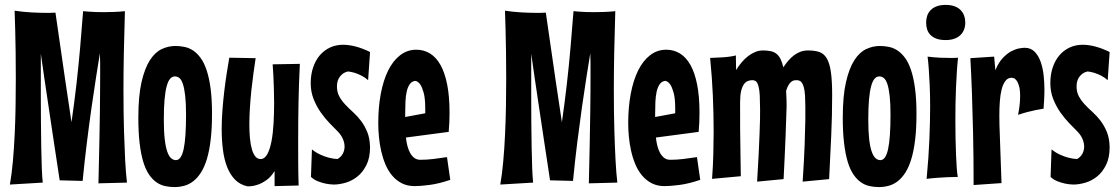

<svg xmlns="http://www.w3.org/2000/svg" viewBox="-20 -740 4522 776"><path d="M377.9 1Q379.4 -73.7 381.3 -150.9Q381.8 -183.6 382.6 -220.2Q383.3 -256.8 383.8 -294.4Q384.3 -332 384.5 -369.6Q384.8 -407.2 384.8 -441.9Q384.8 -464.8 384.8 -485.6Q384.8 -506.3 383.8 -524.9Q377.9 -488.8 368.9 -431.9Q359.9 -375 350.1 -306.4Q340.3 -237.8 330.8 -161.1Q321.3 -84.5 314 -8.8L221.2 -11.2Q209.5 -87.4 198.5 -161.1Q187.5 -234.9 177.5 -301.3Q167.5 -367.7 159.2 -424.3Q150.9 -481 145 -522.9V-353Q145 -300.3 145.5 -246.8Q146 -193.4 146.7 -146Q147.5 -98.6 148.9 -60.8Q150.4 -22.9 152.8 -2L20 5.9Q27.3 -35.6 32 -87.4Q36.6 -139.2 39.3 -195.8Q42 -252.4 43 -311Q43.9 -369.6 43.9 -424.8Q43.9 -481.4 43.2 -530.8Q42.5 -580.1 41.5 -617.2Q40 -660.6 39.1 -696.8Q54.7 -694.3 71.8 -692.6Q88.9 -690.9 105.5 -689.9Q122.1 -689 137.7 -688.5Q153.3 -688 166 -688Q174.3 -688 181.4 -688Q188.5 -688 193.8 -688.5Q199.7 -688.5 204.1 -689Q227.5 -526.9 243.7 -415.5Q259.8 -304.2 269 -246.1Q274.4 -283.2 279.5 -322.5Q284.7 -361.8 289.1 -400.4Q293.5 -439 297.1 -475.8Q300.8 -512.7 303.7 -545.4Q310.5 -622.6 315.9 -694.8Q326.7 -693.8 339.4 -692.9Q350.6 -691.9 366 -691.4Q381.3 -690.9 399.9 -690.9Q418.5 -690.9 439.9 -691.7Q461.4 -692.4 484.9 -694.8Q479 -512.2 479 -378.9Q479 -280.8 481.2 -210Q483.4 -139.2 485.8 -92.8Q488.8 -38.1 493.2 -2Z M836.9 -279.8Q836.9 -220.2 831.5 -175.3Q826.2 -130.4 816.2 -97.4Q806.2 -64.5 792.2 -42.7Q778.3 -21 761.5 -7.8Q744.6 5.4 725.1 10.7Q705.6 16.1 685.1 16.1Q664.6 16.1 645.8 11.7Q627 7.3 610.8 -4.4Q594.7 -16.1 581.3 -36.1Q567.9 -56.2 558.6 -87.4Q549.3 -118.7 544.2 -162.1Q539.1 -205.6 539.1 -264.2Q539.1 -352.1 552 -408.2Q564.9 -464.4 585.9 -496.8Q606.9 -529.3 633.8 -541.7Q660.6 -554.2 689 -554.2Q707 -554.2 725.3 -550.5Q743.7 -546.9 760 -536.1Q776.4 -525.4 790.5 -506.3Q804.7 -487.3 814.9 -456.8Q825.2 -426.3 831.1 -382.8Q836.9 -339.4 836.9 -279.8ZM731.9 -275.9Q731.9 -322.8 728.5 -352.8Q725.1 -382.8 719.2 -400.4Q713.4 -418 705.1 -424.6Q696.8 -431.2 687 -431.2Q675.8 -431.2 667.5 -421.6Q659.2 -412.1 653.6 -391.1Q647.9 -370.1 645 -337.2Q642.1 -304.2 642.1 -256.8Q642.1 -209 645.8 -177.5Q649.4 -146 656 -127.2Q662.6 -108.4 671.6 -100.6Q680.7 -92.8 690.9 -92.8Q712.4 -92.8 722.2 -137.2Q731.9 -181.6 731.9 -275.9Z M1191.9 -481.9Q1188 -403.3 1186.5 -326.4Q1185.1 -249.5 1185.1 -171.9Q1185.1 -126 1185.3 -81.1Q1185.5 -36.1 1187 9.8L1089.8 12.2V-48.8Q1075.2 -24.9 1057.1 -12.2Q1039.1 0.5 1022.7 6.1Q1006.3 11.7 994.6 12.5Q982.9 13.2 981 13.2Q950.2 6.8 929.9 -13.9Q909.7 -34.7 897.7 -65.7Q885.7 -96.7 880.9 -135.7Q876 -174.8 876 -217.8Q876 -254.9 878.9 -293.5Q881.8 -332 886.2 -369.4Q890.6 -406.7 896 -441.7Q901.4 -476.6 906.7 -506.8L1013.2 -504.9Q1008.8 -476.1 1004.2 -442.4Q999.5 -408.7 995.8 -373.5Q992.2 -338.4 990 -303Q987.8 -267.6 987.8 -235.8Q987.8 -206.5 990.2 -181.2Q992.7 -155.8 998 -137Q1003.4 -118.2 1012 -107.7Q1020.5 -97.2 1033.2 -97.2Q1049.8 -97.2 1060.5 -117.2Q1071.3 -137.2 1077.4 -169.7Q1083.5 -202.1 1085.7 -242.7Q1087.9 -283.2 1087.9 -324.2Q1087.9 -355 1086.9 -382.8Q1085.9 -410.6 1085 -432.6Q1083.5 -458 1082 -480Z M1475.6 -146Q1475.6 -102.5 1461.2 -73.5Q1446.8 -44.4 1425 -26.9Q1403.3 -9.3 1377.4 -1.7Q1351.6 5.9 1328.6 5.9Q1311.5 5.4 1295.4 2Q1281.2 -1 1265.4 -7.1Q1249.5 -13.2 1236.8 -24.9L1240.7 -136.2Q1258.3 -122.1 1276.4 -114.3Q1294.4 -106.4 1309.6 -102.5Q1327.1 -98.1 1343.8 -97.2Q1357.4 -104.5 1365 -117.9Q1372.6 -131.3 1372.6 -147.9Q1372.6 -162.1 1366 -178Q1359.4 -193.8 1345.7 -208Q1332 -221.7 1313.2 -241Q1294.4 -260.3 1277.1 -284.7Q1259.8 -309.1 1247.8 -338.9Q1235.8 -368.7 1235.8 -403.8Q1235.8 -438.5 1245.4 -467Q1254.9 -495.6 1272.2 -516.1Q1289.6 -536.6 1313.7 -547.9Q1337.9 -559.1 1366.7 -559.1Q1390.1 -559.1 1417.5 -552Q1444.8 -544.9 1475.6 -529.8L1467.8 -416Q1455.1 -427.2 1440.9 -434.3Q1426.8 -441.4 1414.6 -445.3Q1400.4 -449.7 1386.7 -451.2Q1368.2 -447.8 1355 -431.9Q1341.8 -416 1341.8 -391.1Q1341.8 -367.7 1351.3 -350.3Q1360.8 -333 1375.2 -317.6Q1389.6 -302.2 1406.7 -286.9Q1423.8 -271.5 1438.7 -252Q1453.6 -232.4 1464.1 -207Q1474.6 -181.6 1475.6 -146Z M1799.8 -13.2Q1754.4 2.4 1717 7.3Q1679.7 12.2 1655.8 12.2Q1626 12.2 1603.5 0.5Q1581.1 -11.2 1564.7 -30.8Q1548.3 -50.3 1537.6 -75.9Q1526.9 -101.6 1520.5 -129.9Q1514.2 -158.2 1511.5 -187.3Q1508.8 -216.3 1508.8 -242.2Q1508.8 -306.6 1519 -361.1Q1529.3 -415.5 1548.8 -455.1Q1568.4 -494.6 1597.2 -516.8Q1626 -539.1 1662.6 -539.1Q1692.9 -539.1 1717.8 -523.9Q1742.7 -508.8 1760.3 -477.5Q1777.8 -446.3 1787.4 -398.2Q1796.9 -350.1 1796.9 -284.2Q1796.9 -265.6 1796.1 -246.6Q1795.4 -227.5 1793.5 -207L1620.6 -184.1Q1622.6 -166 1626.7 -149.9Q1630.9 -133.8 1637.9 -121.3Q1645 -108.9 1654.8 -101.6Q1664.6 -94.2 1678.7 -94.2Q1705.1 -94.2 1731.4 -97.4Q1757.8 -100.6 1786.6 -105ZM1617.7 -267.1 1698.7 -282.2V-300.8Q1698.7 -342.3 1692.4 -365Q1686 -387.7 1678.7 -398.4Q1669.9 -411.1 1658.7 -413.1Q1644.5 -411.6 1636.2 -399.9Q1627.9 -388.2 1623.8 -369.9Q1619.6 -351.6 1618.7 -328.6Q1617.7 -305.7 1617.7 -282.2Z M2359.9 1Q2361.3 -73.7 2363.3 -150.9Q2363.8 -183.6 2364.5 -220.2Q2365.2 -256.8 2365.7 -294.4Q2366.2 -332 2366.5 -369.6Q2366.7 -407.2 2366.7 -441.9Q2366.7 -464.8 2366.7 -485.6Q2366.7 -506.3 2365.7 -524.9Q2359.9 -488.8 2350.8 -431.9Q2341.8 -375 2332 -306.4Q2322.3 -237.8 2312.7 -161.1Q2303.2 -84.5 2295.9 -8.8L2203.1 -11.2Q2191.4 -87.4 2180.4 -161.1Q2169.4 -234.9 2159.4 -301.3Q2149.4 -367.7 2141.1 -424.3Q2132.8 -481 2127 -522.9V-353Q2127 -300.3 2127.4 -246.8Q2127.9 -193.4 2128.7 -146Q2129.4 -98.6 2130.9 -60.8Q2132.3 -22.9 2134.8 -2L2002 5.9Q2009.3 -35.6 2013.9 -87.4Q2018.6 -139.2 2021.2 -195.8Q2023.9 -252.4 2024.9 -311Q2025.9 -369.6 2025.9 -424.8Q2025.9 -481.4 2025.1 -530.8Q2024.4 -580.1 2023.4 -617.2Q2022 -660.6 2021 -696.8Q2036.6 -694.3 2053.7 -692.6Q2070.8 -690.9 2087.4 -689.9Q2104 -689 2119.6 -688.5Q2135.3 -688 2147.9 -688Q2156.2 -688 2163.3 -688Q2170.4 -688 2175.8 -688.5Q2181.6 -688.5 2186 -689Q2209.5 -526.9 2225.6 -415.5Q2241.7 -304.2 2251 -246.1Q2256.3 -283.2 2261.5 -322.5Q2266.6 -361.8 2271 -400.4Q2275.4 -439 2279.1 -475.8Q2282.7 -512.7 2285.6 -545.4Q2292.5 -622.6 2297.9 -694.8Q2308.6 -693.8 2321.3 -692.9Q2332.5 -691.9 2347.9 -691.4Q2363.3 -690.9 2381.8 -690.9Q2400.4 -690.9 2421.9 -691.7Q2443.4 -692.4 2466.8 -694.8Q2460.9 -512.2 2460.9 -378.9Q2460.9 -280.8 2463.1 -210Q2465.3 -139.2 2467.8 -92.8Q2470.7 -38.1 2475.1 -2Z M2810.1 -13.2Q2764.6 2.4 2727.3 7.3Q2689.9 12.2 2666 12.2Q2636.2 12.2 2613.8 0.5Q2591.3 -11.2 2575 -30.8Q2558.6 -50.3 2547.9 -75.9Q2537.1 -101.6 2530.8 -129.9Q2524.4 -158.2 2521.7 -187.3Q2519 -216.3 2519 -242.2Q2519 -306.6 2529.3 -361.1Q2539.6 -415.5 2559.1 -455.1Q2578.6 -494.6 2607.4 -516.8Q2636.2 -539.1 2672.9 -539.1Q2703.1 -539.1 2728 -523.9Q2752.9 -508.8 2770.5 -477.5Q2788.1 -446.3 2797.6 -398.2Q2807.1 -350.1 2807.1 -284.2Q2807.1 -265.6 2806.4 -246.6Q2805.7 -227.5 2803.7 -207L2630.9 -184.1Q2632.8 -166 2637 -149.9Q2641.1 -133.8 2648.2 -121.3Q2655.3 -108.9 2665 -101.6Q2674.8 -94.2 2689 -94.2Q2715.3 -94.2 2741.7 -97.4Q2768.1 -100.6 2796.9 -105ZM2627.9 -267.1 2709 -282.2V-300.8Q2709 -342.3 2702.6 -365Q2696.3 -387.7 2689 -398.4Q2680.2 -411.1 2668.9 -413.1Q2654.8 -411.6 2646.5 -399.9Q2638.2 -388.2 2634 -369.9Q2629.9 -351.6 2628.9 -328.6Q2627.9 -305.7 2627.9 -282.2Z M3159.2 -310.1Q3157.2 -251.5 3155.3 -196.8Q3154.3 -173.3 3153.3 -148.4Q3152.3 -123.5 3151.1 -99.9Q3149.9 -76.2 3148.9 -54.4Q3147.9 -32.7 3147 -16.1L3040 -5.9Q3043.9 -70.3 3046.4 -118.9Q3048.8 -167.5 3050 -202.4Q3051.3 -237.3 3051.8 -260.7Q3052.2 -284.2 3052 -298.3Q3051.8 -312.5 3051.5 -319.3Q3051.3 -326.2 3051.3 -328.1Q3051.3 -355.5 3049.1 -372.6Q3046.9 -389.6 3043 -399.4Q3039.1 -409.2 3033.4 -412.6Q3027.8 -416 3021 -416Q3012.2 -416 3003.2 -412.8Q2994.1 -409.7 2987.1 -400.1Q2980 -390.6 2975.6 -373Q2971.2 -355.5 2971.2 -326.2Q2971.2 -270.5 2971.4 -217.5Q2971.7 -164.6 2972.7 -122.1Q2973.1 -72.8 2974.1 -27.8L2857.9 -17.1Q2861.8 -68.8 2863 -118.2Q2864.3 -167.5 2864.3 -207Q2864.3 -281.2 2861.1 -354.2Q2857.9 -427.2 2850.1 -505.9Q2881.3 -506.8 2901.4 -508.3Q2921.4 -509.8 2933.1 -511.7Q2946.8 -513.7 2954.1 -516.1L2955.1 -457Q2965.3 -473.6 2977.8 -488.3Q2990.2 -502.9 3003.9 -513.4Q3017.6 -523.9 3032.5 -530Q3047.4 -536.1 3063 -536.1Q3080.6 -536.1 3094 -533.4Q3107.4 -530.8 3117.4 -523.2Q3127.4 -515.6 3134.3 -502.2Q3141.1 -488.8 3146 -467.8Q3154.8 -481.4 3165.3 -493.9Q3175.8 -506.3 3188.2 -515.9Q3200.7 -525.4 3214.8 -530.8Q3229 -536.1 3246.1 -536.1Q3272.9 -536.1 3291.5 -529.8Q3310.1 -523.4 3321.5 -504.2Q3333 -484.9 3338.1 -449.5Q3343.3 -414.1 3343.3 -356Q3343.3 -272.5 3339.4 -188.7Q3335.4 -105 3331.1 -16.1L3224.1 -5.9Q3230 -95.7 3232.2 -157Q3234.4 -218.3 3234.9 -255.9Q3235.4 -293.5 3234.9 -310.3Q3234.4 -327.1 3234.4 -329.1Q3234.4 -356 3231.7 -373Q3229 -390.1 3224.4 -399.7Q3219.7 -409.2 3213.6 -412.6Q3207.5 -416 3200.2 -416Q3195.8 -416 3190.4 -415.3Q3185.1 -414.6 3179.2 -410.4Q3173.3 -406.2 3167.7 -397.5Q3162.1 -388.7 3157.2 -373Q3158.7 -351.1 3158.9 -334Q3159.2 -316.9 3159.2 -310.1Z M3684.1 -279.8Q3684.1 -220.2 3678.7 -175.3Q3673.3 -130.4 3663.3 -97.4Q3653.3 -64.5 3639.4 -42.7Q3625.5 -21 3608.6 -7.8Q3591.8 5.4 3572.3 10.7Q3552.7 16.1 3532.2 16.1Q3511.7 16.1 3492.9 11.7Q3474.1 7.3 3458 -4.4Q3441.9 -16.1 3428.5 -36.1Q3415 -56.2 3405.8 -87.4Q3396.5 -118.7 3391.4 -162.1Q3386.2 -205.6 3386.2 -264.2Q3386.2 -352.1 3399.2 -408.2Q3412.1 -464.4 3433.1 -496.8Q3454.1 -529.3 3481 -541.7Q3507.8 -554.2 3536.1 -554.2Q3554.2 -554.2 3572.5 -550.5Q3590.8 -546.9 3607.2 -536.1Q3623.5 -525.4 3637.7 -506.3Q3651.9 -487.3 3662.1 -456.8Q3672.4 -426.3 3678.2 -382.8Q3684.1 -339.4 3684.1 -279.8ZM3579.1 -275.9Q3579.1 -322.8 3575.7 -352.8Q3572.3 -382.8 3566.4 -400.4Q3560.5 -418 3552.2 -424.6Q3543.9 -431.2 3534.2 -431.2Q3522.9 -431.2 3514.6 -421.6Q3506.3 -412.1 3500.7 -391.1Q3495.1 -370.1 3492.2 -337.2Q3489.3 -304.2 3489.3 -256.8Q3489.3 -209 3492.9 -177.5Q3496.6 -146 3503.2 -127.2Q3509.8 -108.4 3518.8 -100.6Q3527.8 -92.8 3538.1 -92.8Q3559.6 -92.8 3569.3 -137.2Q3579.1 -181.6 3579.1 -275.9Z M3881.3 -648.9Q3881.3 -633.8 3876.5 -620.8Q3871.6 -607.9 3861.8 -598.4Q3852.1 -588.9 3837.2 -583.5Q3822.3 -578.1 3802.2 -578.1Q3780.3 -578.1 3765.4 -583.5Q3750.5 -588.9 3741 -598.4Q3731.4 -607.9 3727.3 -620.8Q3723.1 -633.8 3723.1 -648.9Q3723.1 -663.6 3727.5 -676.5Q3731.9 -689.5 3741.5 -699.2Q3751 -709 3766.1 -714.6Q3781.2 -720.2 3802.2 -720.2Q3823.2 -720.2 3838.1 -714.6Q3853 -709 3862.5 -699.2Q3872.1 -689.5 3876.7 -676.5Q3881.3 -663.6 3881.3 -648.9ZM3852.1 -506.8Q3849.1 -480 3847.2 -449.2Q3845.2 -418.5 3843.8 -385.5Q3842.3 -352.5 3841.8 -318.6Q3841.3 -284.7 3841.3 -252Q3841.3 -213.9 3842 -178.5Q3842.8 -143.1 3844 -113.3Q3845.2 -83.5 3846.9 -60.5Q3848.6 -37.6 3851.1 -24.9Q3831.5 -24.9 3810.5 -23.9Q3792.5 -22.9 3770 -21.5Q3747.6 -20 3725.1 -17.1Q3733.4 -105 3736.3 -178Q3739.3 -251 3739.3 -309.1Q3739.3 -358.9 3737.5 -396.2Q3735.8 -433.6 3733.9 -459.5Q3731.9 -489.7 3729 -511.2Q3756.3 -507.8 3779.1 -506.8Q3801.8 -505.9 3818.4 -505.9Q3826.2 -505.9 3832.5 -505.9Q3838.9 -505.9 3843.3 -506.3Q3848.6 -506.3 3852.1 -506.8Z M4197.8 -300.8Q4182.1 -298.3 4165 -294.9Q4150.4 -292 4131.8 -287.1Q4113.3 -282.2 4094.7 -275.9Q4099.6 -300.3 4101.3 -318.6Q4103 -336.9 4103 -352.1Q4103 -378.4 4098.4 -393.3Q4093.8 -408.2 4087.9 -415.5Q4082 -422.9 4076.4 -424.3Q4070.8 -425.8 4068.8 -425.8Q4053.2 -425.8 4043.5 -412.8Q4033.7 -399.9 4028.3 -378.7Q4022.9 -357.4 4021 -330.1Q4019 -302.7 4019 -273.9Q4019 -253.4 4019.5 -232.9Q4020 -212.4 4021 -191.9L4027.8 0L3915 7.8Q3915 -109.9 3912.8 -204.3Q3910.6 -298.8 3908.2 -365.7Q3905.3 -443.8 3901.9 -504.9L3998 -511.2L4002.9 -456.1Q4015.6 -487.3 4033 -505.6Q4050.3 -523.9 4067.6 -533Q4085 -542 4099.4 -544.4Q4113.8 -546.9 4121.1 -546.9Q4146 -546.9 4161.6 -531Q4177.2 -515.1 4186 -490.2Q4194.8 -465.3 4198 -435.5Q4201.2 -405.8 4201.2 -377.9Q4201.2 -356 4200 -336.2Q4198.7 -316.4 4197.8 -300.8Z M4464.8 -146Q4464.8 -102.5 4450.4 -73.5Q4436 -44.4 4414.3 -26.9Q4392.6 -9.3 4366.7 -1.7Q4340.8 5.9 4317.9 5.9Q4300.8 5.4 4284.7 2Q4270.5 -1 4254.6 -7.1Q4238.8 -13.2 4226.1 -24.9L4230 -136.2Q4247.6 -122.1 4265.6 -114.3Q4283.7 -106.4 4298.8 -102.5Q4316.4 -98.1 4333 -97.2Q4346.7 -104.5 4354.2 -117.9Q4361.8 -131.3 4361.8 -147.9Q4361.8 -162.1 4355.2 -178Q4348.6 -193.8 4335 -208Q4321.3 -221.7 4302.5 -241Q4283.7 -260.3 4266.4 -284.7Q4249 -309.1 4237.1 -338.9Q4225.1 -368.7 4225.1 -403.8Q4225.1 -438.5 4234.6 -467Q4244.1 -495.6 4261.5 -516.1Q4278.8 -536.6 4303 -547.9Q4327.1 -559.1 4356 -559.1Q4379.4 -559.1 4406.7 -552Q4434.1 -544.9 4464.8 -529.8L4457 -416Q4444.3 -427.2 4430.2 -434.3Q4416 -441.4 4403.8 -445.3Q4389.6 -449.7 4376 -451.2Q4357.4 -447.8 4344.2 -431.9Q4331.1 -416 4331.1 -391.1Q4331.1 -367.7 4340.6 -350.3Q4350.1 -333 4364.5 -317.6Q4378.9 -302.2 4396 -286.9Q4413.1 -271.5 4428 -252Q4442.9 -232.4 4453.4 -207Q4463.9 -181.6 4464.8 -146Z"/></svg>

Font: Mouse Memoirs
Style: Regular
Weight: 400
Version: Version 1.000